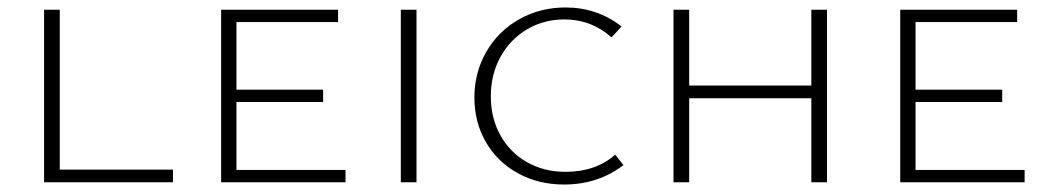

<svg xmlns="http://www.w3.org/2000/svg" viewBox="-20 -488 2808 514"><path d="M443 -34V0H98V-462H140V-34Z M905 -33V0H572V-462H885V-429H613V-248H845V-215H613V-33Z M1053 -462H1095V0H1053Z M1250 -227Q1250 -294 1282 -349.5Q1314 -405 1370 -436.5Q1426 -468 1494 -468Q1579 -468 1644 -417L1617 -388Q1563 -436 1491 -436Q1436 -436 1391 -409.5Q1346 -383 1320 -336Q1294 -289 1294 -230Q1294 -172 1319.5 -126Q1345 -80 1390.5 -54Q1436 -28 1494 -28Q1575 -28 1627 -74L1649 -46Q1581 6 1490 6Q1421 6 1366 -24.5Q1311 -55 1280.5 -108Q1250 -161 1250 -227Z M2194 -462V0H2152V-225H1825V0H1783V-462H1825V-259H2152V-462Z M2723 -33V0H2390V-462H2703V-429H2431V-248H2663V-215H2431V-33Z"/></svg>

Font: Ysabeau SC Light
Style: Regular
Weight: 300
Designer: Christian Thalmann (Catharsis Fonts)
Version: Version 0.003